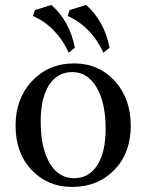

<svg xmlns="http://www.w3.org/2000/svg" viewBox="-20 -735 588 765"><path d="M274.9 -24.9Q334.5 -24.9 367.7 -76.9Q400.9 -128.9 400.9 -221.7Q400.9 -326.2 364.7 -387Q328.6 -447.8 268.1 -447.8Q208.5 -447.8 175.3 -396Q142.1 -344.2 142.1 -251Q142.1 -146 177.7 -85.4Q213.4 -24.9 274.9 -24.9ZM268.1 9.8Q169.9 9.8 106 -57.6Q42 -125 42 -234.4Q42 -342.8 108.2 -412.6Q174.3 -482.4 274.9 -482.4Q373 -482.4 437 -412.6Q501 -342.8 501 -233.4Q501 -125 435.1 -57.6Q369.1 9.8 268.1 9.8ZM253.9 -524.9Q206.1 -628.9 111.3 -671.4L119.1 -694.8L184.6 -715.3Q257.3 -651.9 278.3 -544.9ZM392.1 -524.9Q344.2 -628.9 249.5 -671.4L257.3 -694.8L322.8 -715.3Q395.5 -651.9 416.5 -544.9Z"/></svg>

Font: Kelvinch
Style: Regular
Weight: 400
Designer: Paul James MIller
Foundry: High-Logic / Made with FontCreator
Version: Version 3.30 September 23, 2016